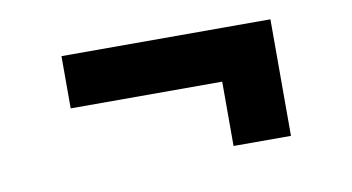

<svg xmlns="http://www.w3.org/2000/svg" viewBox="-41 -500 804 438"><g transform="rotate(-10 361.0 -281.0)"><path d="M119 -295V-416H603V-146H470V-295Z"/></g></svg>

Font: Merriweather Sans Black
Style: Regular
Weight: 900
Designer: Eben Sorkin
Foundry: Eben Sorkin
Version: Version 1.008; ttfautohint (v1.7.19-72a1) -l 8 -r 50 -G 200 